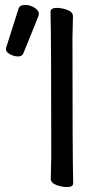

<svg xmlns="http://www.w3.org/2000/svg" viewBox="-20 -743 423 779"><path d="M252 16Q231 16 208.5 7.5Q186 -1 186 -18L188 -107Q188 -589 185 -695Q185 -711 211 -711Q231 -711 253.5 -702.5Q276 -694 276 -677L274 -588Q274 -106 277 0Q277 16 252 16ZM53 -514Q37 -514 20.5 -523Q4 -532 4 -543Q4 -551 6 -553L55 -707Q59 -723 82 -723Q101 -723 119.5 -712Q138 -701 138 -685Q138 -681 75 -527Q70 -514 53 -514Z"/></svg>

Font: LXGW WenKai TC
Style: Bold
Weight: 700
Designer: LXGW / Fontworks Inc.
Foundry: LXGW / Fontworks Inc.
Version: Version 1.330;April 28, 2024